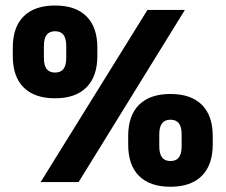

<svg xmlns="http://www.w3.org/2000/svg" viewBox="-20 -676 838 713"><path d="M131 0 527.5 -639H666.5L272 0ZM613 17.5Q537 17.5 496.5 -22.5Q456 -62.5 456 -139.5V-170.5Q456 -247 496.5 -287Q537 -327 613 -327Q689 -327 729.5 -287Q770 -247 770 -170.5V-139.5Q770 -63.5 729.5 -23Q689 17.5 613 17.5ZM613 -78Q634 -78 644.2 -91.5Q654.5 -105 654.5 -132V-177.5Q654.5 -204.5 644.2 -218Q634 -231.5 613 -231.5Q592 -231.5 581.8 -218Q571.5 -204.5 571.5 -177.5V-132Q571.5 -105 581.8 -91.5Q592 -78 613 -78ZM184.5 -311Q108.5 -311 68 -351Q27.5 -391 27.5 -468V-499Q27.5 -575.5 68 -615.5Q108.5 -655.5 184.5 -655.5Q260.5 -655.5 301 -615.5Q341.5 -575.5 341.5 -499V-468Q341.5 -392 301 -351.5Q260.5 -311 184.5 -311ZM184.5 -406.5Q205.5 -406.5 215.8 -420Q226 -433.5 226 -460.5V-506Q226 -533 215.8 -546.5Q205.5 -560 184.5 -560Q163.5 -560 153.2 -546.5Q143 -533 143 -506V-460.5Q143 -433.5 153.2 -420Q163.5 -406.5 184.5 -406.5Z"/></svg>

Font: Anek Bangla ExtraBold
Style: Regular
Weight: 800
Designer: Sulekha Rajkumar (Bangla), Yesha Goshar (Latin)
Foundry: Ek Type
Version: Version 1.003